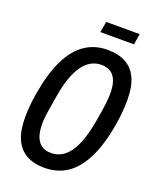

<svg xmlns="http://www.w3.org/2000/svg" viewBox="-155 -927 838 1030"><g transform="rotate(20 264.0 -412.5)"><path d="M225 12Q163 12 121 -12Q79 -36 57.5 -84Q36 -132 36 -207Q36 -238 39 -273.5Q42 -309 49 -349Q69 -468 107 -545.5Q145 -623 200.5 -661Q256 -699 328 -699Q392 -699 434.5 -675.5Q477 -652 498.5 -604Q520 -556 520 -482Q520 -451 517 -414.5Q514 -378 507 -337Q487 -218 448.5 -140.5Q410 -63 354.5 -25.5Q299 12 225 12ZM231 -75Q263 -75 289.5 -89.5Q316 -104 337 -133.5Q358 -163 373.5 -207Q389 -251 400 -311Q407 -351 411.5 -378.5Q416 -406 418 -424.5Q420 -443 421 -456.5Q422 -470 422 -481Q422 -526 411.5 -554.5Q401 -583 379.5 -597.5Q358 -612 326 -612Q294 -612 267.5 -597.5Q241 -583 220 -554Q199 -525 183 -481Q167 -437 157 -377Q150 -337 145.5 -309.5Q141 -282 138.5 -263.5Q136 -245 135 -232Q134 -219 134 -208Q134 -163 145 -133.5Q156 -104 177.5 -89.5Q199 -75 231 -75ZM259 -775 270 -837H461L451 -775Z"/></g></svg>

Font: Archivo ExtraCondensed Medium
Style: Italic
Weight: 500
Width: 2
Italic angle: -10°
Designer: Hector Gatti
Foundry: Omnibus-Type
Version: Version 2.001